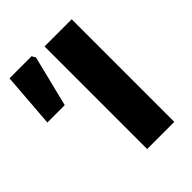

<svg xmlns="http://www.w3.org/2000/svg" viewBox="-192 -760 860 860"><g transform="rotate(-45 238.0 -330.0)"><path d="M232 0V-650H404V0ZM0 -400 20 -660H160L170 -642L110 -400Z"/></g></svg>

Font: Source Sans 3 Black
Style: Regular
Weight: 900
Designer: Paul D. Hunt
Foundry: Adobe
Version: Version 3.046;hotconv 1.0.118;makeotfexe 2.5.65603